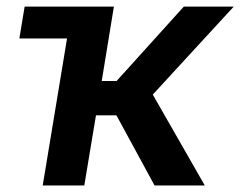

<svg xmlns="http://www.w3.org/2000/svg" viewBox="-20 -566 733 586"><path d="M39.1 -448.7 55.2 -545.9H250L234.4 -448.7ZM110.4 0 200.7 -545.9H327.6L290.5 -318.8H335.9L541 -545.9H693.4L446.3 -277.3L605 0H451.7L335.4 -213.9H272.9L237.3 0Z"/></svg>

Font: Inter SemiBold
Style: Italic
Weight: 600
Italic angle: -9.3988°
Designer: Rasmus Andersson
Foundry: rsms
Version: Version 4.001;git-66647c0bb